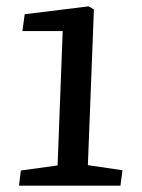

<svg xmlns="http://www.w3.org/2000/svg" viewBox="-20 -587 448 607"><path d="M178.2 -488.8H50.8L58.1 -542L259.8 -566.9L276.9 -557.1L257.8 -64.9L367.2 -48.8L360.8 0H40L45.9 -47.9L162.1 -64Z"/></svg>

Font: Literata Book Medium
Style: Italic
Weight: 500
Italic angle: -3°
Designer: Latin by Veronika Burian and Jose Scaglione. Greek by Irene Vlachou. Cyrillic by Vera Evstafieva
Foundry: TypeTogether
Version: Version 1.003;PS 001.003;hotconv 1.0.88;makeotf.lib2.5.64775